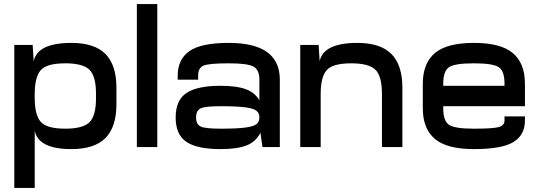

<svg xmlns="http://www.w3.org/2000/svg" viewBox="-20 -720 2640 940"><path d="M50 -500V200H150V-385L145 -420L140 -500ZM150 -80Q168 10 330 10Q442 10 496 -44Q550 -98 550 -210V-250H450V-240Q450 -152 417.5 -121Q385 -90 300 -90Q208 -90 179 -124Q150 -158 150 -240ZM145 -420 150 -385V-260Q150 -342 179 -376Q208 -410 300 -410Q385 -410 417.5 -379Q450 -348 450 -260V-250H550V-290Q550 -402 496 -456Q442 -510 330 -510Q163 -510 145 -420Z M650 0H750V-700H650Z M850 -350V-330H950V-350Q950 -388 977 -399Q1004 -410 1100 -410Q1194 -410 1222 -393.5Q1250 -377 1250 -330V-220L1350 -250V-330Q1350 -510 1100 -510Q964 -510 907 -469.5Q850 -429 850 -350ZM1350 -250H1250V-85L1255 -70L1265 0H1350ZM1060 10Q1141 10 1187 -8Q1233 -26 1255 -70L1250 -145Q1250 -124 1236 -112.5Q1222 -101 1181 -95.5Q1140 -90 1060 -90Q985 -90 962.5 -100.5Q940 -111 940 -145Q940 -179 962.5 -189.5Q985 -200 1060 -200Q1140 -200 1181 -194.5Q1222 -189 1236 -177.5Q1250 -166 1250 -145L1255 -220Q1233 -264 1187 -282Q1141 -300 1060 -300Q945 -300 892.5 -264.5Q840 -229 840 -145Q840 -61 892.5 -25.5Q945 10 1060 10Z M1450 0H1550V-395L1545 -420L1540 -500H1450ZM1545 -420 1550 -260Q1550 -342 1579 -376Q1608 -410 1700 -410Q1785 -410 1817.5 -379Q1850 -348 1850 -260V0H1950V-290Q1950 -402 1896 -456Q1842 -510 1730 -510Q1563 -510 1545 -420Z M2050 -310V-250H2150V-310Q2150 -371 2177.5 -390.5Q2205 -410 2300 -410Q2395 -410 2422.5 -390.5Q2450 -371 2450 -310V-200H2550V-310Q2550 -410 2491 -460Q2432 -510 2300 -510Q2168 -510 2109 -460Q2050 -410 2050 -310ZM2300 -90Q2205 -90 2177.5 -109.5Q2150 -129 2150 -190V-250H2050V-190Q2050 -90 2109 -40Q2168 10 2300 10Q2437 10 2493.5 -24.5Q2550 -59 2550 -130V-150H2450V-130Q2450 -106 2422 -98Q2394 -90 2300 -90ZM2100 -200H2550V-300H2100Z"/></svg>

Font: Millimetre
Style: Regular
Weight: 500
Designer: Jérémy Landes
Version: Version 1.0